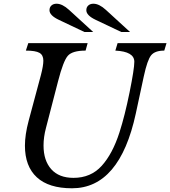

<svg xmlns="http://www.w3.org/2000/svg" viewBox="-20 -1002 915 1032"><path d="M200 -599Q213 -649 213 -676Q213 -706 192 -718Q171 -730 119 -730L132 -770H451L440 -730Q369 -730 344.5 -702Q320 -674 292 -565L227 -314Q214 -265 214 -220Q214 -139 255.5 -92.5Q297 -46 375 -46Q468 -46 526.5 -110.5Q585 -175 622 -290Q651 -380 676.5 -506Q702 -632 702 -670Q702 -725 600 -730L612 -770H875L863 -730Q813 -730 792.5 -705Q772 -680 753 -592L710 -392Q623 10 367 10Q242 10 178 -49Q114 -108 114 -219Q114 -278 134 -353ZM495 -895Q444 -919 444 -947Q444 -963 454.5 -972.5Q465 -982 482 -982Q513 -982 549 -949L679 -830H632ZM297 -895Q246 -919 246 -947Q246 -963 256.5 -972.5Q267 -982 284 -982Q315 -982 351 -949L481 -830H434Z"/></svg>

Font: Libre Baskerville
Style: Italic
Weight: 400
Italic angle: -15°
Designer: Pablo Impallari, Rodrigo Fuenzalida
Foundry: Pablo Impallari, Rodrigo Fuenzalida
Version: Version 1.051;Glyphs 3.2.3 (3260)